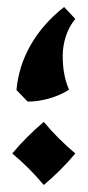

<svg xmlns="http://www.w3.org/2000/svg" viewBox="-20 -508 250 548"><path d="M195 -454Q178 -434 168.5 -406Q159 -378 159 -348Q159 -293 177 -252Q152 -236 120.5 -227Q89 -218 59 -218L27 -251Q33 -319 67.5 -379.5Q102 -440 163 -488ZM195 -70Q154 -21 105 20Q64 -29 15 -70Q56 -119 105 -160Q146 -111 195 -70Z"/></svg>

Font: Mirza
Style: Bold
Weight: 700
Designer: Arabic design by Kourosh Beigpour, Latin design by Eduardo Tunni, engineering by Lasse Fister
Version: Version 1.0010g